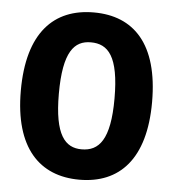

<svg xmlns="http://www.w3.org/2000/svg" viewBox="-47 -637 624 693"><g transform="rotate(5 265.0 -290.0)"><path d="M265.6 12.7C410.2 12.7 502.9 -82 502.9 -289.1C502.9 -500 410.2 -593.3 265.6 -593.3C121.1 -593.3 27.3 -500 27.3 -289.1C27.3 -82 121.1 12.7 265.6 12.7ZM264.2 -97.2C204.6 -97.2 165 -140.1 165 -290C165 -443.4 204.6 -484.9 264.2 -484.9C326.7 -484.9 366.7 -443.4 366.7 -290C366.7 -140.1 326.7 -97.2 264.2 -97.2Z"/></g></svg>

Font: Decalotype SemiBold
Style: Regular
Weight: 600
Designer: Alfredo Marco Pradil
Foundry: Alfredo Marco Pradil
Version: Version 1.0